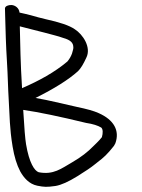

<svg xmlns="http://www.w3.org/2000/svg" viewBox="-31 -708 562 762"><path d="M56.5 -358.1C49.9 -464.4 49.7 -526.1 47.6 -603.5C81.5 -594.3 113.8 -587 146.8 -578.2L184.4 -568.2C198 -564.7 209.7 -561.1 220.3 -557.3C249.4 -549.2 260.2 -537.7 260 -520L260 -519.1L260.2 -517.8C260.2 -517 258.8 -507.8 254.7 -495.4C250.2 -483.4 244.8 -474 236.3 -463.8C185.8 -421.4 126.2 -388.4 56.5 -358.1ZM61.1 -271.9C124.6 -262.7 206.7 -245.4 310.6 -220.2C337.9 -216.1 357.7 -209.7 370.9 -201.6C377.9 -195.3 378 -180 373.4 -163.6C372.5 -161.8 360.4 -147.6 338.7 -127.1C317.8 -105.5 290.9 -84.4 256.1 -64.3C212.1 -38.9 181.3 -13.2 122.7 -24.4C105.7 -30 84.7 -62 72.4 -135.5C68.9 -156.6 65.3 -199.6 61.1 -271.9ZM46.5 -658.1C44.7 -676.7 28.4 -687.6 14.2 -688.1C2 -688.4 -10.5 -683.8 -11.3 -675L-10.6 -647C-8.8 -581.5 -7.7 -531.7 -3.3 -461.5C0.2 -406 0.4 -362.5 3.8 -307.8C7.6 -247.5 6.7 -200.2 19.1 -125.8C25.6 -86.6 35.5 -53.9 49.3 -27.7C63.4 -2.5 84.5 22.4 116.9 29C144.9 34.4 153.4 35.1 189.7 30C212.8 26 240.9 13.1 275.3 -8.1C309.4 -29.3 330.9 -43.9 341.9 -53C364.2 -70.8 381.9 -82.5 403.4 -107.5L414.6 -121C419.6 -126 423.4 -131.8 426.8 -139.2C445.1 -190.1 420.5 -232.5 361 -258.9C341.9 -267.8 313 -275.6 275 -283.5C207 -298.4 169.8 -308.8 110 -319.3C184.4 -356.2 241.7 -392.2 278.4 -425.4C289.6 -436.2 300.1 -453.8 311.4 -478.6C332.5 -520 297.7 -571.6 266 -591.8C244.3 -606.9 206.3 -619.6 149.7 -632C130.9 -636.4 111.6 -641.5 91.6 -647.4C79.6 -650.8 61 -654.7 46.5 -658.1Z"/></svg>

Font: MewTooHand
Style: BdCondLta
Weight: 400
Designer: Mew Too, Robert Jablonski
Version: Version 0.77